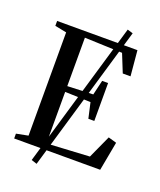

<svg xmlns="http://www.w3.org/2000/svg" viewBox="-167 -941 951 1140"><g transform="rotate(20 309.0 -371.0)"><path d="M168.5 84.5 439.5 -838 474.5 -827.5 203.5 96ZM101.5 -45V-697.5L28 -712V-743H535.5L550 -583H501L455 -697L217 -706V-400L379 -406.5L401 -500H438.5V-260.5H401L379 -358L217 -363.5V-38L486.5 -53L552.5 -198L604.5 -183L570.5 0H27V-30.5Z"/></g></svg>

Font: Merriweather 96pt Medium
Style: Regular
Weight: 500
Version: Version 2.100